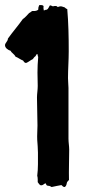

<svg xmlns="http://www.w3.org/2000/svg" viewBox="-20 -752 367 768"><path d="M22.5 -548.8C26.4 -540 37.1 -536.1 42 -525.4C52.7 -521.5 61.5 -513.7 72.3 -509.8C75.2 -505.9 77.1 -501 84 -500C94.7 -503.9 100.6 -510.7 111.3 -515.6C114.3 -519.5 117.2 -524.4 122.1 -527.3C125 -531.2 125 -535.2 128.9 -536.1C131.8 -533.2 129.9 -528.3 132.8 -524.4C130.9 -502.9 129.9 -482.4 129.9 -461.9C129.9 -443.4 130.9 -426.8 130.9 -408.2C130.9 -391.6 127.9 -377 127.9 -362.3C127.9 -324.2 129.9 -288.1 129.9 -250C129.9 -231.4 127.9 -210.9 128.9 -192.4C129.9 -173.8 131.8 -160.2 131.8 -141.6C131.8 -113.3 132.8 -77.1 128.9 -48.8C129.9 -45.9 130.9 -41 130.9 -34.2V-23.4C133.8 -18.6 139.6 -10.7 143.6 -10.7C154.3 -10.7 155.3 -17.6 162.1 -18.6C166 -17.6 162.1 -9.8 172.9 -8.8C177.7 -8.8 182.6 -6.8 186.5 -3.9C201.2 -7.8 212.9 -8.8 225.6 -11.7C230.5 -8.8 230.5 -3.9 239.3 -3.9C246.1 -8.8 246.1 -15.6 248 -22.5C249 -25.4 252.9 -28.3 255.9 -32.2C254.9 -72.3 256.8 -111.3 256.8 -153.3C256.8 -168 253.9 -181.6 253.9 -197.3C253.9 -222.7 253.9 -248 253.9 -273.4V-299.8C253.9 -333 253.9 -367.2 253.9 -400.4C253.9 -413.1 252 -424.8 252 -439.5C252 -474.6 254.9 -510.7 254.9 -546.9C254.9 -604.5 253.9 -660.2 249 -715.8C244.1 -716.8 242.2 -719.7 238.3 -722.7C231.4 -723.6 225.6 -730.5 210.9 -723.6C208 -728.5 202.1 -729.5 191.4 -726.6C188.5 -727.5 184.6 -730.5 179.7 -730.5C174.8 -723.6 173.8 -716.8 167 -712.9C166 -713.9 162.1 -712.9 155.3 -710C154.3 -713.9 153.3 -719.7 154.3 -727.5C152.3 -731.4 146.5 -732.4 136.7 -731.4C133.8 -724.6 132.8 -719.7 132.8 -712.9C127.9 -710 124 -707 109.4 -708C102.5 -705.1 101.6 -701.2 96.7 -700.2C88.9 -692.4 82 -682.6 71.3 -675.8C52.7 -649.4 31.2 -625 11.7 -597.7C11.7 -586.9 0 -580.1 0 -571.3C0 -560.5 11.7 -551.8 22.5 -548.8Z"/></svg>

Font: Caesar Dressing Cyrillic
Style: Regular
Weight: 400
Designer: Dathan Boardman
Foundry: Open Window
Version: Version 1.00;July 2, 2020;FontCreator 13.0.0.2642 64-bit